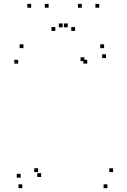

<svg xmlns="http://www.w3.org/2000/svg" viewBox="-20 -971 660 1001"><path d="M74.7 -639.3V-659.3H54.7V-639.3ZM434.8 -639.3V-659.3H414.8V-639.3ZM420 -652.3V-672.3H400V-652.3ZM87.5 -44.7V-64.7H67.5V-44.7ZM96.2 10V-10H76.2V10ZM540 10V-10H520V10ZM569.8 -73.8V-93.8H549.8V-73.8ZM178.5 -73.8V-93.8H158.5V-73.8ZM194.5 -48.3V-68.3H174.5V-48.3ZM532.7 -668V-688H512.7V-668ZM522.7 -720V-740H502.7V-720ZM102.3 -720V-740H82.3V-720ZM233.5 -930.7V-950.7H213.5V-930.7ZM333.3 -828.7V-848.7H313.3V-828.7ZM306.7 -828.7V-848.7H286.7V-828.7ZM406.5 -930.7V-950.7H386.5V-930.7ZM497.5 -930.7V-950.7H477.5V-930.7ZM371.5 -810V-830H351.5V-810ZM268.5 -810V-830H248.5V-810ZM142.5 -930.7V-950.7H122.5V-930.7Z"/></svg>

Font: Monaspace Argon Dots Var
Style: Regular
Weight: 400
Designer: Riley Cran and the Lettermatic Team
Version: Version 1.100 (Monaspace Argon Dots)